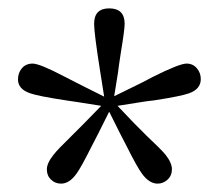

<svg xmlns="http://www.w3.org/2000/svg" viewBox="-20 -839 522 459"><path d="M126 -400Q112 -400 102 -409.5Q92 -419 92 -434Q92 -449 108 -469Q118 -482 150 -513Q170 -533 181 -544L222 -586L165 -595Q156 -596 138 -599Q72 -609 52 -616Q23 -626 23 -649Q23 -665 32.5 -676Q42 -687 58 -687Q75 -687 134 -656Q162 -642 177 -634L229 -608L220 -665Q205 -759 205 -782Q205 -819 241 -819Q278 -819 278 -782Q278 -768 269 -714Q264 -682 262 -665L253 -609L304 -634Q319 -641 345 -655Q409 -687 426 -687Q441 -687 450.5 -676Q460 -665 460 -650Q460 -626 432 -616Q413 -609 348 -599Q329 -597 318 -595L261 -586L301 -544Q312 -533 331 -514Q364 -483 375 -470Q391 -450 391 -434.5Q391 -419 380.5 -409.5Q370 -400 357 -400Q337 -400 320 -423Q308 -439 283 -489Q273 -509 267 -520L241 -572L215 -520Q209 -509 199 -489Q174 -439 163 -424Q146 -400 126 -400Z"/></svg>

Font: GenRyuMin TW M
Style: Regular
Weight: 500
Version: Version 1.501;PS 1;hotconv 16.6.51;makeotf.lib2.5.65220